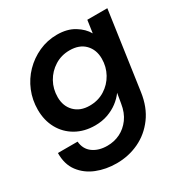

<svg xmlns="http://www.w3.org/2000/svg" viewBox="-171 -641 962 1005"><g transform="rotate(-30 310.0 -138.0)"><path d="M248 232Q183 232 128 210Q73 188 39.5 143.5Q6 99 7 31H126Q130 78 164.5 103Q199 128 251 128Q293 128 328.5 110.5Q364 93 389.5 58.5Q415 24 423 -28L433 -87Q415 -62 388 -41.5Q361 -21 326 -8.5Q291 4 249 4Q184 4 134 -24.5Q84 -53 56.5 -103Q29 -153 29 -217Q29 -276 50.5 -328.5Q72 -381 111 -421Q150 -461 201.5 -484.5Q253 -508 312 -508Q373 -508 415.5 -482Q458 -456 478 -420L489 -496H610L543 -28Q531 57 488 115Q445 173 382.5 202.5Q320 232 248 232ZM276 -100Q327 -100 367 -125Q407 -150 430 -191.5Q453 -233 453 -282Q453 -336 420 -370Q387 -404 328 -404Q278 -404 238 -379Q198 -354 175 -313Q152 -272 152 -222Q152 -168 185.5 -134Q219 -100 276 -100Z"/></g></svg>

Font: Host Grotesk Light SemiBold
Style: Italic
Weight: 600
Italic angle: -8°
Version: Version 1.003